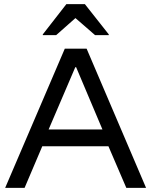

<svg xmlns="http://www.w3.org/2000/svg" viewBox="-20 -911 733 931"><path d="M5 0 294.2 -675H400L688.3 0H592.5L505.8 -201.7H185L99.2 0ZM215.8 -283.3H476.7L349.2 -585H345ZM187.5 -740.8V-744.2L301.7 -890.8H391.7L507.5 -744.2V-740.8H440.8L345.8 -823.3L252.5 -740.8Z"/></svg>

Font: Funnel Display
Style: Regular
Weight: 400
Designer: NORD ID, Kristian Moeller
Foundry: Dicotype
Version: Version 1.000